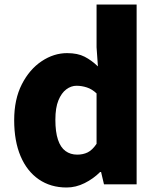

<svg xmlns="http://www.w3.org/2000/svg" viewBox="-20 -819 698 853"><path d="M276 14Q205 14 152.5 -22Q100 -58 71.5 -125Q43 -192 43 -285Q43 -378 77 -444.5Q111 -511 165 -547Q219 -583 278 -583Q325 -583 356 -567Q387 -551 415 -524L409 -609V-799H587V0H442L429 -55H425Q395 -25 356 -5.5Q317 14 276 14ZM323 -132Q349 -132 369.5 -142Q390 -152 409 -180V-404Q389 -423 366 -430.5Q343 -438 320 -438Q296 -438 274.5 -422Q253 -406 239.5 -373Q226 -340 226 -287Q226 -233 237.5 -198.5Q249 -164 271 -148Q293 -132 323 -132Z"/></svg>

Font: Noto Sans HK Thin Black
Style: Regular
Weight: 900
Version: Version 2.004-H2;hotconv 1.0.118;makeotfexe 2.5.65603